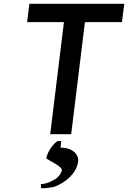

<svg xmlns="http://www.w3.org/2000/svg" viewBox="-20 -713 671 1006"><path d="M305 175 304 179C297 207 276 224 254 234C235 245 212 251 194 252L195 273C216 274 241 271 267 265C325 242 379 197 389 136C397 94 353 61 307 61H297L301 26H281C256 44 232 77 222 116C239 131 289 149 305 175ZM134 -693 122 -597H315L243 -10H353L425 -597H619L631 -693Z"/></svg>

Font: Bluebird
Style: LiExtObl
Weight: 300
Designer: Jasper
Foundry: Cannot Into Space Fonts
Version: Version 0.98